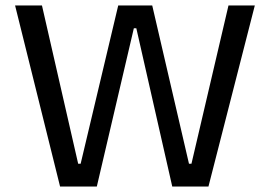

<svg xmlns="http://www.w3.org/2000/svg" viewBox="-20 -680 984 700"><path d="M199 0 35 -660H133L265 -83H274L411 -660H535L669 -83H678L813 -660H909L740 0H608L477 -577H468L333 0Z"/></svg>

Font: Bricolage Grotesque 10pt
Style: Regular
Weight: 400
Designer: Mathieu Triay
Foundry: Atelier Triay
Version: Version 1.000; ttfautohint (v1.8.4.7-5d5b);gftools[0.9.32]